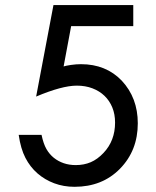

<svg xmlns="http://www.w3.org/2000/svg" viewBox="-20 -717 608 747"><path d="M516.1 -237.3Q516.1 -131.3 446.8 -60.5Q377.9 9.8 270 9.8Q227.5 9.8 190.9 -3.9Q154.3 -17.6 125.7 -42.5Q97.2 -67.4 78.9 -102.8Q60.5 -138.2 52.7 -192.4H141.6Q148.9 -157.7 160.6 -137.2Q172.4 -116.7 189.5 -103Q206.5 -89.4 228 -82Q249.5 -74.7 274.9 -74.7Q306.6 -74.7 333 -85.9Q359.4 -97.2 382.8 -122.1Q427.7 -169.4 427.7 -240.2Q427.7 -272.5 417 -298.8Q406.2 -325.2 386.7 -344Q367.2 -362.8 339.8 -373.3Q312.5 -383.8 278.8 -383.8Q221.2 -383.8 120.6 -341.3L188 -697.3H498.5V-615.2H256.8L227.5 -458.5Q236.3 -461.4 256.3 -464.4Q276.4 -467.3 294.9 -467.3Q392.1 -467.3 453.6 -403.3Q516.1 -336.4 516.1 -237.3Z"/></svg>

Font: Kawthoolei
Style: Bold
Weight: 700
Designer: Moe Zed
Foundry: Moe Zed
Version: Version 1.000;July 10, 2024;FontCreator 14.0.0.2901 32-bit